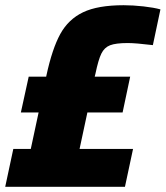

<svg xmlns="http://www.w3.org/2000/svg" viewBox="-34 -716 635 736"><path d="M332 -434 329 -422H465L436 -285H301L271 -145H476L445 0H-14L17 -145H84L114 -285H46L76 -422H143L144 -427Q166 -529 197 -585.5Q228 -642 284.5 -669Q341 -696 440 -696Q476 -696 516 -691.5Q556 -687 581 -680L552 -543Q486 -551 456 -551Q410 -551 388 -542.5Q366 -534 354.5 -510.5Q343 -487 332 -434Z"/></svg>

Font: Saira Semi Condensed ExtraBold
Style: Italic
Weight: 800
Width: 4
Italic angle: -12°
Designer: Hector Gatti with collaboration of the Omnibus-Type team
Foundry: Omnibus-Type
Version: Version 1.001; ttfautohint (v1.8)